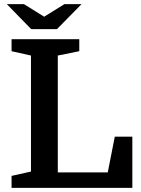

<svg xmlns="http://www.w3.org/2000/svg" viewBox="-20 -910 685 930"><path d="M260 -641V-75H502L536 -248H621V0H36V-58L130 -79V-641L36 -662V-720H364V-662ZM256 -769 375 -890H292L194 -829L96 -890H13L131 -769Z"/></svg>

Font: Domine
Style: Regular
Weight: 400
Designer: Pablo Impallari, Rodrigo Fuenzalida, Brenda Gallo
Foundry: Pablo Impallari, Rodrigo Fuenzalida, Brenda Gallo
Version: Version 2.000;September 19, 2022;FontCreator 14.0.0.2877 64-